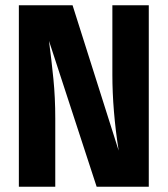

<svg xmlns="http://www.w3.org/2000/svg" viewBox="-20 -713 640 733"><path d="M167 -557Q177 -481 184 -410.5Q191 -340 191 -261V0H52V-693H257L433 -138Q409 -292 409 -428V-693H548V0H349Z"/></svg>

Font: Fira Mono
Style: Bold
Weight: 700
Monospace: yes
Designer: Carrois Corporate & Edenspiekermann AG
Foundry: Carrois Corporate GbR & Edenspiekermann AG
Version: Version 3.206